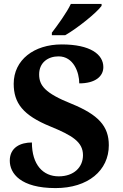

<svg xmlns="http://www.w3.org/2000/svg" viewBox="-20 -951 626 981"><path d="M245 -784V-771H313C376 -807 474 -886 499 -921V-931H342C321 -886 274 -822 245 -784ZM264 10C430 10 536 -80 536 -209C536 -307 482 -365 345 -421C210 -475 180 -514 180 -571C180 -631 225 -663 279 -663C356 -663 385 -581 385 -525C467 -525 508 -561 508 -608C508 -673 442 -724 295 -724C154 -724 50 -645 50 -523C50 -425 97 -362 237 -305C349 -259 404 -226 404 -158C404 -97 358 -50 280 -50C200 -50 143 -109 143 -223C85 -223 30 -198 30 -130C30 -65 85 10 264 10Z"/></svg>

Font: Noto Nastaliq Urdu
Style: Bold
Weight: 700
Designer: Monotype Design Team (Patrick Giasson: type design, Kamal Mansour: OpenType code, Glenda Bellarosa). Updated by Simon Co
Foundry: Monotype Imaging Inc., Simon Cozens
Version: Version 3.009